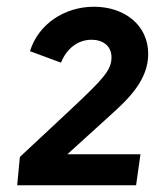

<svg xmlns="http://www.w3.org/2000/svg" viewBox="-20 -774 463 570"><path d="M31 -224H384L397 -316H180L311 -435C362 -481 420 -537 420 -614C420 -699 350 -754 259 -754C172 -754 94 -703 69 -622L161 -588C178 -630 211 -656 252 -656C285 -656 311 -638 311 -604C311 -566 287 -540 191 -450L39 -308Z"/></svg>

Font: Mluvka Bold
Style: Italic
Weight: 700
Italic angle: -8°
Designer: Modified by Jiří Krblich, Original typeface by Gumpita Rahayu
Foundry: Gumpita Rahayu & Jiří Krblich
Version: Version 2.000;Glyphs 3.1.1 (3134)